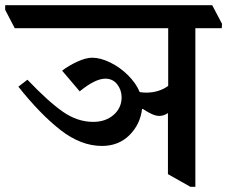

<svg xmlns="http://www.w3.org/2000/svg" viewBox="-60 -677 878 742"><path d="M797 -568H695V45H676L589 -4V-240Q573 -229 555 -229Q532 -229 492 -256H489Q482 -196 440 -154.5Q398 -113 334 -113Q253 -113 174.5 -174Q96 -235 11 -342L46 -369Q126 -285 182.5 -245.5Q239 -206 300 -206Q348 -206 379 -233Q410 -260 410 -301Q410 -329 393 -351Q376 -373 347 -373Q308 -373 248 -324L180 -404Q208 -425 240.5 -439.5Q273 -454 296 -454Q328 -454 366 -435.5Q404 -417 435 -386Q466 -355 480 -321Q496 -319 504 -319Q554 -319 590 -345V-568H-3L-40 -639V-657H760L798 -585Z"/></svg>

Font: Martel
Style: Bold
Weight: 700
Designer: Dan Reynolds
Foundry: Dan Reynolds
Version: Version 1.001; ttfautohint (v1.1) -l 5 -r 5 -G 72 -x 0 -D la